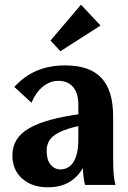

<svg xmlns="http://www.w3.org/2000/svg" viewBox="-20 -787 546 817"><path d="M183.4 10Q115.9 10 74.3 -27.1Q32.7 -64.2 32.7 -125.2Q32.7 -162.4 50 -191.1Q67.2 -219.7 103.5 -240.9Q139.8 -262.2 195.6 -277.3Q251.4 -292.4 327.9 -302.7V-253.4Q284.6 -244.8 255.6 -233.9Q226.7 -223.1 209.7 -210.1Q192.7 -197.2 185.6 -180.8Q178.5 -164.4 178.5 -144.9Q178.5 -106 195.5 -86.1Q212.4 -66.1 237.4 -66.1Q259 -66.1 276.3 -79.2Q293.7 -92.4 303.5 -120.6Q313.4 -148.9 313.4 -193.6V-343.3Q313.4 -374.3 303.5 -396.6Q293.7 -418.8 275 -430.9Q256.2 -443 229.1 -443Q192.9 -443 162.9 -418.8Q132.9 -394.7 113.8 -349.9L40.9 -417.2Q84.4 -464.2 137.3 -486.5Q190.2 -508.7 257.7 -508.7Q309.6 -508.7 347.9 -495.5Q386.2 -482.2 411.3 -455.6Q436.5 -428.9 448.9 -388.1Q461.4 -347.4 461.4 -291.6V-116.1Q461.4 -86.9 462.4 -65.4Q463.4 -43.8 465.7 -28.3Q468.1 -12.8 471.4 0H342Q338.7 -12.6 336.3 -27.8Q334 -43 333 -64.4Q332 -85.8 332 -115L349.8 -106.4Q328.1 -51.1 287.5 -20.6Q246.9 10 183.4 10ZM237 -568.9 194.9 -614.4 324.6 -767.1 407.8 -678.4Z"/></svg>

Font: Sutasoma
Style: Regular
Weight: 400
Designer: Izhar Fathurrohim, Akbar Rohmanto, Arusyal Khofiqoini
Foundry: Kiwari Kolektiv
Version: Version 1.102